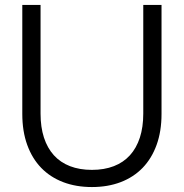

<svg xmlns="http://www.w3.org/2000/svg" viewBox="-20 -740 742 775"><path d="M351 15Q415.2 15 467.1 -4.8Q519 -24.7 555.6 -62.4Q592.2 -100.2 612.1 -155.1Q632 -210 632 -280V-720H558.3V-281.3Q558.3 -227 544.6 -184.7Q530.8 -142.3 504.5 -113.3Q478.2 -84.3 439.5 -69.3Q400.8 -54.3 351 -54.3Q301.2 -54.3 262.5 -69.3Q223.8 -84.3 197.5 -113.3Q171.2 -142.3 157.4 -184.7Q143.7 -227 143.7 -281.3V-720H70V-280Q70 -210 89.9 -155.1Q109.8 -100.2 146.4 -62.4Q183 -24.7 235 -4.8Q287 15 351 15Z"/></svg>

Font: Vela Sans GX ExtLt
Style: Regular
Weight: 200
Designer: Principal design: Mikhail Sharanda - project Manrope.
Design modification: Ravid Balaliev
Foundry: Mikhail Sharanda
Version: Version 1.001